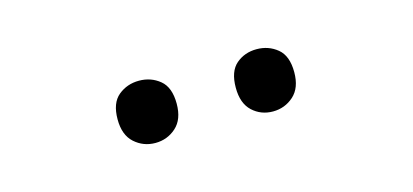

<svg xmlns="http://www.w3.org/2000/svg" viewBox="-27 -828 635 295"><g transform="rotate(-15 290.0 -680.5)"><path d="M149 -681Q149 -707 163 -718.5Q177 -730 196 -730Q215 -730 229 -718.5Q243 -707 243 -681Q243 -656 229 -643.5Q215 -631 196 -631Q177 -631 163 -643.5Q149 -656 149 -681ZM337 -681Q337 -707 350.5 -718.5Q364 -730 383 -730Q402 -730 416 -718.5Q430 -707 430 -681Q430 -656 416 -643.5Q402 -631 383 -631Q364 -631 350.5 -643.5Q337 -656 337 -681Z"/></g></svg>

Font: Noto Sans Syloti Nagri
Style: Regular
Weight: 400
Designer: Monotype Design Team
Foundry: Monotype Imaging Inc.
Version: Version 2.003; ttfautohint (v1.8.4.7-5d5b)